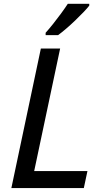

<svg xmlns="http://www.w3.org/2000/svg" viewBox="-20 -962 529 982"><path d="M38.1 0 189 -713.9H287.6L154.8 -86.9H427.2L408.7 0ZM213.4 -782.2V-794.4Q231 -814 251.5 -839.6Q272 -865.2 292 -892.6Q312 -919.9 326.7 -942.4H436.5V-933.1Q425.8 -919.4 407 -899.7Q388.2 -879.9 365.2 -857.9Q342.3 -835.9 319.3 -816.2Q296.4 -796.4 276.9 -782.2Z"/></svg>

Font: Open Sans Medium
Style: Italic
Weight: 500
Italic angle: -12°
Designer: Monotype Design Team
Foundry: Monotype Imaging Inc.
Version: Version 3.000